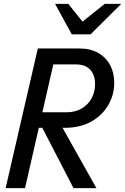

<svg xmlns="http://www.w3.org/2000/svg" viewBox="-20 -970 645 990"><path d="M9 0 175 -720H389Q447 -720 487.5 -696.5Q528 -673 549 -632Q570 -591 569 -540Q568 -477 536 -424.5Q504 -372 447.5 -341.5Q391 -311 315 -311H155L174 -391H323Q368 -391 401 -410.5Q434 -430 452 -462.5Q470 -495 470 -536Q471 -580 446.5 -609Q422 -638 370 -638H255L109 0ZM359 0 168 -369H270L477 0ZM350 -793 264 -950H332L438 -818H355L520 -950H605L447 -793Z"/></svg>

Font: Instrument Sans SemiCondensed Medium
Style: Italic
Weight: 500
Width: 4
Italic angle: -13°
Designer: Rodrigo Fuenzalida
Foundry: fragTYPE
Version: Version 1.000;gftools[0.9.28]